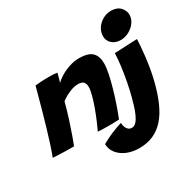

<svg xmlns="http://www.w3.org/2000/svg" viewBox="-214 -925 1409 1396"><g transform="rotate(-30 490.0 -227.5)"><path d="M163.5 7Q146 7 121.2 6.8Q96.5 6.5 71 6Q50.5 5 24 4Q-2.5 3 -12.5 2Q3.5 -39.5 21 -93.8Q38.5 -148 57.8 -213.5Q77 -279 98.2 -355Q119.5 -431 142 -516Q164.5 -519 194.2 -520.5Q224 -522 253 -522Q274 -522 293.2 -521Q312.5 -520 326.5 -517.5Q325.5 -513.5 322 -499.8Q318.5 -486 314 -469.8Q309.5 -453.5 305.5 -441.5Q321 -460 354.5 -480.8Q388 -501.5 430.2 -515.8Q472.5 -530 513.5 -530Q589.5 -530 622 -499.2Q654.5 -468.5 654.5 -406.5Q654.5 -371 644 -320.8Q633.5 -270.5 617.2 -213.5Q601 -156.5 581.8 -100.8Q562.5 -45 544 1.5Q532 2.5 508 3.2Q484 4 457.5 4Q428.5 4 403 3.2Q377.5 2.5 366 1.5Q379.5 -26 397.5 -68.5Q415.5 -111 432.8 -158Q450 -205 461 -246.8Q472 -288.5 472 -314.5Q472 -341 458.8 -355.8Q445.5 -370.5 412.5 -370.5Q388 -370.5 361.8 -361.8Q335.5 -353 311 -339.5Q286.5 -326 267.5 -312Q246.5 -234.5 226.8 -173Q207 -111.5 190.8 -66.5Q174.5 -21.5 163.5 7ZM905.5 -112.5Q882.5 -20.5 852 49Q821.5 118.5 780.8 164.5Q740 210.5 687.8 233.5Q635.5 256.5 569 256.5Q513 256.5 467.5 237.5Q422 218.5 394.8 184.5Q367.5 150.5 366.5 106Q408 81.5 458 60.8Q508 40 543.5 30Q544 49 550 65.2Q556 81.5 567.5 91.2Q579 101 597 101Q617 101 633.5 82.8Q650 64.5 663.2 35.2Q676.5 6 686.8 -27.5Q697 -61 705 -91.5Q719 -144 730.8 -206Q742.5 -268 750.2 -327.5Q758 -387 759 -431.5L949.5 -440Q949 -422 946.5 -386Q944 -350 938.8 -304Q933.5 -258 925.2 -208.2Q917 -158.5 905.5 -112.5ZM887.5 -712.5Q937.5 -712.5 964.2 -684.2Q991 -656 991 -621Q991 -586 969.2 -556.5Q947.5 -527 914.2 -509.5Q881 -492 845.5 -492Q801 -492 773.2 -517.5Q745.5 -543 745.5 -578.5Q745.5 -614.5 765.2 -645Q785 -675.5 817.5 -694Q850 -712.5 887.5 -712.5Z"/></g></svg>

Font: Grandstander Thin ExtraBold
Style: Italic
Weight: 800
Italic angle: -15°
Version: Version 1.200